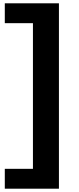

<svg xmlns="http://www.w3.org/2000/svg" viewBox="-20 -880 476 1160"><path d="M9 260V140H179V-740H9V-860H336V260Z"/></svg>

Font: Spartan Thin ExtraBold
Style: Regular
Weight: 800
Version: Version 1.004